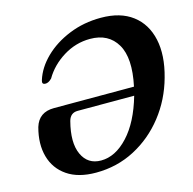

<svg xmlns="http://www.w3.org/2000/svg" viewBox="-106 -818 941 938"><g transform="rotate(-15 364.5 -349.5)"><path d="M51.5 -276Q72.5 -345.5 149.5 -345.5H554Q583.5 -484 541.5 -555.2Q499.5 -626.5 406.5 -626.5Q334 -626.5 271 -587.5Q208 -548.5 173 -488.5Q162.5 -478 154.2 -474.5Q146 -471 139 -471.5Q121 -472.5 127.5 -492.5Q146 -552 197.2 -602Q248.5 -652 322.8 -682.2Q397 -712.5 484 -712.5Q582.5 -712.5 643.2 -666.5Q704 -620.5 722 -538.2Q740 -456 710 -349Q681.5 -245 617.2 -163.2Q553 -81.5 463.2 -34.5Q373.5 12.5 267 12.5Q177.5 12.5 121.8 -25.8Q66 -64 47.8 -129.5Q29.5 -195 51.5 -276ZM306 -38.5Q379 -38.5 443.2 -107.8Q507.5 -177 543.5 -302.5H257.5Q220.5 -302.5 210 -264Q183 -160.5 211 -99.5Q239 -38.5 306 -38.5Z"/></g></svg>

Font: Fraunces 9pt S000 SemiBold
Style: Italic
Weight: 600
Italic angle: -16°
Version: Version 1.000; ttfautohint (v1.8.3)